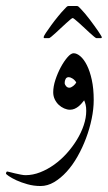

<svg xmlns="http://www.w3.org/2000/svg" viewBox="-57 -394 359 639"><path d="M254.9 -61Q254.9 -31.2 248 1.7Q241.2 34.7 229.2 66.4Q217.3 98.1 200.9 127Q184.6 155.8 164.8 177.5Q145 199.2 123 212.2Q101.1 225.1 78.1 225.1Q55.2 225.1 34.4 219.2Q13.7 213.4 -2.2 206.1Q-18.1 198.7 -27.6 192.1Q-37.1 185.5 -37.1 184.1Q-37.1 181.6 -35.9 179.2Q-34.7 176.8 -33.2 176.8Q-31.7 176.8 -24.4 178.7Q-17.1 180.7 -7.6 182.9Q2 185.1 11.7 187Q21.5 189 27.8 189Q52.2 189 76.7 179.4Q101.1 169.9 123.5 153.8Q146 137.7 165.3 116.2Q184.6 94.7 199 71Q213.4 47.4 221.7 22.7Q230 -2 230 -24.9Q230 -37.1 228 -45.2Q226.1 -53.2 223.1 -60.1Q219.2 -55.2 214.4 -49.6Q209.5 -43.9 203.6 -39.3Q197.8 -34.7 190.7 -31.7Q183.6 -28.8 175.8 -28.8Q166.5 -28.8 156.5 -33.2Q146.5 -37.6 138.4 -45.2Q130.4 -52.7 125.2 -63.5Q120.1 -74.2 120.1 -86.9Q120.1 -106 127.4 -128.4Q134.8 -150.9 145.5 -170.7Q156.2 -190.4 167.7 -203.6Q179.2 -216.8 188 -216.8Q198.7 -216.8 210.4 -206.8Q222.2 -196.8 232.2 -177Q242.2 -157.2 248.5 -128.2Q254.9 -99.1 254.9 -61ZM196.8 -120.1Q191.4 -128.4 184.1 -132.8Q176.8 -137.2 171.9 -137.2Q164.6 -137.2 161.4 -131.3Q158.2 -125.5 158.2 -117.2Q158.2 -113.3 162.6 -107.7Q167 -102.1 173.8 -102.1Q179.2 -102.1 186.5 -107.7Q193.8 -113.3 196.8 -120.1ZM281.7 -271Q281.7 -269.5 281.5 -268.3Q281.2 -267.1 278.8 -267.1H263.7Q262.2 -267.1 256.1 -272Q250 -276.9 241.9 -284.4Q233.9 -292 224.6 -300.5Q215.3 -309.1 207 -316.7Q198.7 -324.2 192.6 -329.1Q186.5 -334 185.1 -334Q183.1 -334 177.2 -329.1Q171.4 -324.2 163.1 -316.7Q154.8 -309.1 145.5 -300.5Q136.2 -292 128.2 -284.4Q120.1 -276.9 114 -272Q107.9 -267.1 106.4 -267.1H91.3Q88.9 -267.1 88.6 -268.3Q88.4 -269.5 88.4 -271Q88.4 -273.4 95.7 -284.7Q103 -295.9 113.8 -310.5Q124.5 -325.2 136.5 -339.8Q148.4 -354.5 157.2 -363.3Q161.1 -367.7 164.3 -370.8Q167.5 -374 170.9 -374H199.2Q202.6 -374 205.6 -370.8Q208.5 -367.7 212.9 -363.3Q218.8 -357.4 226.3 -348.4Q233.9 -339.4 241.5 -329.3Q249 -319.3 256.3 -309.3Q263.7 -299.3 269.3 -291Q274.9 -282.7 278.3 -277.1Q281.7 -271.5 281.7 -271Z"/></svg>

Font: Scheherazade
Style: Regular
Weight: 400
Designer: SIL International
Foundry: SIL International
Version: Version 2.100 (build 932/914)